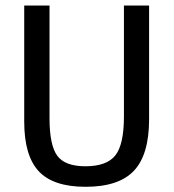

<svg xmlns="http://www.w3.org/2000/svg" viewBox="-20 -679 640 708"><path d="M529.8 -239.3Q529.8 -108.9 474.1 -49.6Q418.5 9.8 295.4 9.8Q176.3 9.8 122.8 -47.6Q69.3 -105 69.3 -230.5V-658.7H162.6V-243.2Q162.6 -143.6 191.2 -104.7Q219.7 -65.9 294.9 -65.9Q373.5 -65.9 405.3 -106Q437 -146 437 -249.5V-658.7H529.8Z"/></svg>

Font: Cousine
Style: Regular
Weight: 400
Monospace: yes
Designer: Steve Matteson
Foundry: Ascender Corporation
Version: Version 1.20